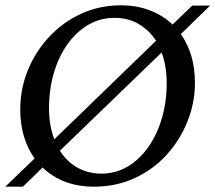

<svg xmlns="http://www.w3.org/2000/svg" viewBox="-20 -691 809 721"><path d="M0 10 110 -96Q56 -172 56 -280Q56 -357 84.5 -427Q113 -497 164 -552Q215 -607 284 -639Q353 -671 434 -671Q494 -671 543 -652Q592 -633 628 -599L702 -670H769L659 -563Q712 -488 712 -380Q712 -305 684 -235Q656 -165 605.5 -109.5Q555 -54 485.5 -22Q416 10 333 10Q273 10 224.5 -8.5Q176 -27 140 -62L66 10ZM164 -284Q164 -220 184 -168L566 -538Q540 -578 500.5 -601Q461 -624 410 -624Q356 -624 311 -597.5Q266 -571 233 -524.5Q200 -478 182 -416Q164 -354 164 -284ZM361 -39Q415 -39 460 -66Q505 -93 537.5 -139.5Q570 -186 588 -247.5Q606 -309 606 -378Q606 -442 587 -494L205 -125Q231 -84 271 -61.5Q311 -39 361 -39Z"/></svg>

Font: Spectral SC Medium
Style: Italic
Weight: 500
Italic angle: -10°
Designer: Jean-Baptiste Levee
Foundry: Production Type
Version: Version 2.001